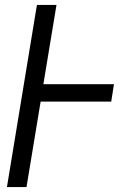

<svg xmlns="http://www.w3.org/2000/svg" viewBox="-20 -755 540 775"><path d="M8 0 129 -735H208L155 -415H440L429 -345H144L87 0Z"/></svg>

Font: Iosevka Algr
Style: Italic
Weight: 400
Italic angle: -9°
Monospace: yes
Designer: Belleve Invis
Foundry: Belleve Invis
Version: Version 26.0.2; ttfautohint (v1.8.3)